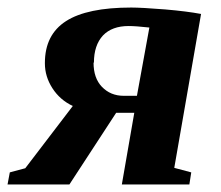

<svg xmlns="http://www.w3.org/2000/svg" viewBox="-51 -490 586 509"><path d="M68 -322V-323Q68 -398 124 -434Q180 -470 297 -470Q324 -470 387 -465Q445 -460 482 -453L411 -45L456 -33L451 -1H272L305 -191H257L133 -1H-31L-25 -33L16 -44L142 -209Q108 -225 88 -256Q68 -287 68 -322ZM198 -324H197Q197 -283 219 -260Q242 -236 277 -236H312L345 -417Q309 -421 290 -421Q246 -421 222 -396Q198 -370 198 -324Z"/></svg>

Font: Libra Serif Modern
Style: Bold Italic
Weight: 700
Italic angle: -12°
Designer: Stefan Peev, Context Ltd
Foundry: Stefan Peev, Context Ltd
Version: Version 1.000